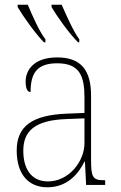

<svg xmlns="http://www.w3.org/2000/svg" viewBox="-20 -786 514 816"><path d="M312 -606H317V-619C291 -654 262 -721 242 -766H199V-756C220 -720 274 -643 312 -606ZM167 -606H173V-619C146 -654 117 -721 98 -766H55V-756C76 -720 130 -643 167 -606ZM181 10C269 10 315 -51 339 -99H341L346 0H427V-20H422C374 -20 367 -33 367 -107V-379C367 -486 326 -542 223 -542C123 -542 89 -487 89 -440C89 -410 96 -395 110 -395C110 -475 137 -517 223 -517C318 -517 339 -464 339 -371V-306L264 -303C118 -297 51 -251 51 -146C51 -40 106 10 181 10ZM184 -15C109 -15 79 -74 79 -145C79 -226 124 -275 262 -280L339 -283V-178C339 -100 273 -15 184 -15Z"/></svg>

Font: Noto Serif SemiCondensed Thin
Style: Regular
Weight: 100
Width: 4
Designer: Monotype Design Team
Foundry: Monotype Imaging Inc.
Version: Version 2.015